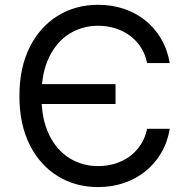

<svg xmlns="http://www.w3.org/2000/svg" viewBox="-20 -757 770 787"><path d="M382.3 9.8Q289.1 9.8 216.1 -35.4Q143.1 -80.6 101.3 -164.3Q59.6 -248 59.6 -363.3Q59.6 -479 101.3 -562.7Q143.1 -646.5 216.1 -691.9Q289.1 -737.3 382.3 -737.3Q437.5 -737.3 486.6 -721.2Q535.6 -705.1 574.7 -674.1Q613.8 -643.1 639.9 -598.9Q666 -554.7 675.8 -498.5H583Q575.2 -536.1 556.4 -564.5Q537.6 -592.8 510.5 -612.3Q483.4 -631.8 450.7 -641.6Q418 -651.4 381.8 -651.4Q316.9 -651.4 264.2 -618.4Q211.4 -585.4 180.7 -521.2Q149.9 -457 149.9 -363.3Q149.9 -270 180.7 -206.1Q211.4 -142.1 264.2 -109.1Q316.9 -76.2 381.8 -76.2Q418 -76.2 450.7 -85.9Q483.4 -95.7 510.5 -115.2Q537.6 -134.8 556.4 -163.3Q575.2 -191.9 583 -229H675.8Q666.5 -173.3 640.4 -129.4Q614.3 -85.4 575.2 -54.2Q536.1 -22.9 487.1 -6.6Q438 9.8 382.3 9.8ZM116.2 -330.6V-412.1H453.6V-330.6Z"/></svg>

Font: Inter Variable
Style: Regular
Weight: 400
Designer: Rasmus Andersson
Foundry: rsms
Version: Version 4.001;git-9221beed3